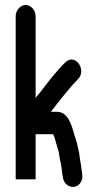

<svg xmlns="http://www.w3.org/2000/svg" viewBox="-20 -720 396 771"><path d="M43 -655V0H123V-181H193C197 -173 199 -169 199 -168C205 -148 210 -128 216 -109C219 -94 220 -79 224 -65C228 -47 229 -24 233 -6C238 31 285 45 304 12C315 -5 310 -21 307 -42C305 -65 300 -82 298 -105C294 -122 290 -144 285 -159L279 -177C268 -218 253 -271 209 -271H184L185 -272C203 -295 219 -316 237 -338L252 -356C260 -366 268 -375 277 -385C283 -391 287 -396 293 -402C330 -439 282 -508 243 -470C236 -463 230 -458 222 -449L197 -420C171 -390 149 -357 123 -327V-655C123 -679 104 -700 83 -700C62 -700 43 -679 43 -655Z"/></svg>

Font: Electronic
Style: Circ
Weight: 900
Version: Version 1.011